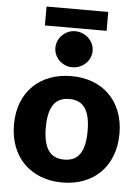

<svg xmlns="http://www.w3.org/2000/svg" viewBox="-58 -907 698 961"><g transform="rotate(5 290.5 -427.0)"><path d="M291.5 -526.5Q350.5 -526.5 399 -508Q447.5 -489.5 482.2 -455Q517 -420.5 536.2 -371.2Q555.5 -322 555.5 -260.5Q555.5 -198.5 536.2 -148.8Q517 -99 482.2 -64.2Q447.5 -29.5 399 -10.8Q350.5 8 291.5 8Q232 8 183.2 -10.8Q134.5 -29.5 99.2 -64.2Q64 -99 44.8 -148.8Q25.5 -198.5 25.5 -260.5Q25.5 -322 44.8 -371.2Q64 -420.5 99.2 -455Q134.5 -489.5 183.2 -508Q232 -526.5 291.5 -526.5ZM291.5 -107Q345 -107 370.2 -144.8Q395.5 -182.5 395.5 -259.5Q395.5 -336.5 370.2 -374Q345 -411.5 291.5 -411.5Q236.5 -411.5 211 -374Q185.5 -336.5 185.5 -259.5Q185.5 -182.5 211 -144.8Q236.5 -107 291.5 -107ZM136.5 -862.5H446.5V-767.5H136.5ZM385.5 -661Q385.5 -642.5 378 -626Q370.5 -609.5 357.5 -597.2Q344.5 -585 327.2 -578Q310 -571 290.5 -571Q271.5 -571 255 -578Q238.5 -585 225.8 -597.2Q213 -609.5 205.8 -626Q198.5 -642.5 198.5 -661Q198.5 -679.5 205.8 -696.2Q213 -713 225.8 -725.2Q238.5 -737.5 255 -744.8Q271.5 -752 290.5 -752Q310 -752 327.2 -744.8Q344.5 -737.5 357.5 -725.2Q370.5 -713 378 -696.2Q385.5 -679.5 385.5 -661Z"/></g></svg>

Font: Lato ExtraBold
Style: Regular
Weight: 800
Designer: Lukasz Dziedzic with Adam Twardoch and Botio Nikoltchev
Foundry: tyPoland Lukasz Dziedzic
Version: Version 2.015; 2015-08-06; http://www.latofonts.com/